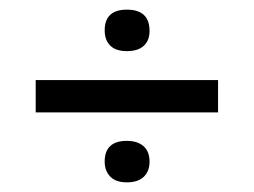

<svg xmlns="http://www.w3.org/2000/svg" viewBox="-20 -513 526 398"><path d="M243 -407Q220 -407 208.5 -418.5Q197 -430 197 -450Q197 -493 243 -493Q290 -493 290 -449Q290 -429 278 -418Q266 -407 243 -407ZM54 -280V-347H432V-280ZM243 -135Q220 -135 208.5 -147Q197 -159 197 -178Q197 -221 243 -221Q265 -221 277.5 -210Q290 -199 290 -178Q290 -158 278 -146.5Q266 -135 243 -135Z"/></svg>

Font: Bricolage Grotesque 48pt Light
Style: Regular
Weight: 300
Designer: Mathieu Triay
Foundry: Atelier Triay
Version: Version 1.000; ttfautohint (v1.8.4.7-5d5b);gftools[0.9.32]